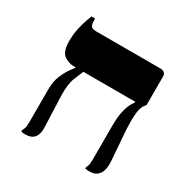

<svg xmlns="http://www.w3.org/2000/svg" viewBox="-140 -723 836 853"><g transform="rotate(30 277.5 -296.5)"><path d="M428 4Q422 4 416 3.5Q410 3 405 2V-6Q412 -17 413 -29Q414 -41 414 -75V-222Q414 -272 422 -302Q430 -332 439 -346.5Q448 -361 450 -364V-366H135Q106 -366 83 -383Q60 -400 60 -454Q60 -489 67 -519.5Q74 -550 81.5 -571Q89 -592 91 -597H110V-586Q110 -565 117 -557.5Q124 -550 143 -550H472Q500 -550 500 -523V-379L491 -367Q479 -351 476.5 -312.5Q474 -274 478 -222L488 -89Q492 -41 476 -18.5Q460 4 428 4ZM99 4Q93 4 87.5 3.5Q82 3 77 2V-6Q79 -10 83 -19Q87 -28 87 -55V-222Q87 -261 99.5 -291Q112 -321 126 -340Q140 -359 144 -365V-388H183V-366Q176 -350 162.5 -316.5Q149 -283 151 -222L157 -67Q159 -33 144.5 -14.5Q130 4 99 4Z"/></g></svg>

Font: Frank Ruhl Libre Black
Style: Regular
Weight: 900
Designer: Yanek Iontef
Foundry: Fontef
Version: Version 6.004